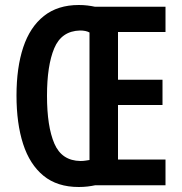

<svg xmlns="http://www.w3.org/2000/svg" viewBox="-20 -741 726 768"><path d="M295 -721Q314 -721 330 -719Q346 -717 360 -714H642V-613H452V-422H630V-321H452V-103H642V0H361Q347 3 330.5 5Q314 7 295 7Q209 7 154 -38Q99 -83 72.5 -165Q46 -247 46 -359Q46 -471 73 -552Q100 -633 155.5 -677Q211 -721 295 -721ZM300 -619Q226 -617 197 -548Q168 -479 168 -358Q168 -235 197.5 -166.5Q227 -98 302 -97Q313 -97 322 -98.5Q331 -100 338 -101V-611Q324 -619 300 -619Z"/></svg>

Font: Noto Sans Lao UI ExtCond SemBd
Style: Regular
Weight: 600
Width: 2
Designer: Monotype Design Team
Foundry: Monotype Imaging Inc.
Version: Version 2.000; ttfautohint (v1.8.4.7-5d5b)